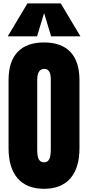

<svg xmlns="http://www.w3.org/2000/svg" viewBox="-20 -1121 526 1148"><path d="M31.2 -234.4V-642.6Q31.2 -752.9 85.2 -810.1Q139.2 -867.2 243.2 -867.2Q347.2 -867.2 401.1 -810.1Q455.1 -752.9 455.1 -642.6V-234.4Q455.1 -116.7 400.6 -54.4Q346.2 7.8 243.2 7.8Q140.1 7.8 85.7 -54.4Q31.2 -116.7 31.2 -234.4ZM244.6 -150.4Q264.6 -150.4 274.2 -168.7Q283.7 -187 283.7 -226.1V-645.5Q283.7 -709 245.6 -709Q202.6 -709 202.6 -644V-225.1Q202.6 -184.6 212.4 -167.5Q222.2 -150.4 244.6 -150.4ZM201.7 -903.8H26.4L144 -1100.6H343.3L460.9 -903.8H285.6L243.7 -1043Z"/></svg>

Font: Anton
Style: Regular
Weight: 400
Designer: Vernon Adams, Tural Alisoy
Foundry: Vernon Adams
Version: Version 2.300